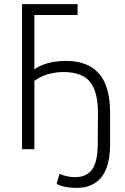

<svg xmlns="http://www.w3.org/2000/svg" viewBox="-20 -725 609 933"><path d="M351 188Q325 188 300.5 183.5Q276 179 255 169L269 120Q289 128 308 132Q327 136 343 136Q400 136 427 99.5Q454 63 455 -22L456 -169Q457 -277 418.5 -326Q380 -375 288 -375Q262 -375 236 -370Q210 -365 188 -355.5Q166 -346 147 -332V0H87V-705H357V-652H147V-388Q165 -401 189.5 -410.5Q214 -420 242.5 -424.5Q271 -429 301 -429Q407 -429 461 -367.5Q515 -306 515 -175V-24Q515 47 496.5 94Q478 141 441.5 164.5Q405 188 351 188Z"/></svg>

Font: Nunito Sans 10pt Condensed Light
Style: Regular
Weight: 300
Width: 3
Designer: Vernon Adams
Foundry: Vernon Adams
Version: Version 3.101;gftools[0.9.27]